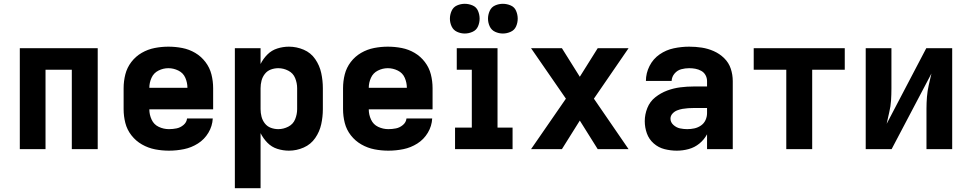

<svg xmlns="http://www.w3.org/2000/svg" viewBox="-20 -783 5080 1008"><path d="M84 0H219V-417H357V0H493V-530H84Z M867 8Q907 8 946 0Q985 -8 1019 -29.5Q1053 -51 1074 -86Q1095 -121 1097 -161H962Q960 -141 943.5 -127Q927 -113 907 -109Q887 -105 867 -105Q839 -105 813.5 -117Q788 -129 776 -155Q764 -181 764 -209H1099V-320Q1099 -357 1090 -392.5Q1081 -428 1058.5 -457.5Q1036 -487 1004.5 -505.5Q973 -524 937 -531Q901 -538 864 -538Q828 -538 792 -531Q756 -524 724 -505.5Q692 -487 669.5 -457.5Q647 -428 638 -392.5Q629 -357 629 -320V-210Q629 -173 638 -137.5Q647 -102 670 -72.5Q693 -43 725.5 -24.5Q758 -6 794 1Q830 8 867 8ZM964 -322H764Q764 -349 775.5 -374.5Q787 -400 812 -412.5Q837 -425 864 -425Q891 -425 916.5 -412.5Q942 -400 953 -374.5Q964 -349 964 -322Z M1213 205H1348V-84Q1362 -56 1384 -33.5Q1406 -11 1436 -1.5Q1466 8 1497 8Q1537 8 1574.5 -8.5Q1612 -25 1635 -58.5Q1658 -92 1666.5 -131Q1675 -170 1675 -210V-320Q1675 -360 1666.5 -399.5Q1658 -439 1635 -472.5Q1612 -506 1574.5 -522Q1537 -538 1497 -538Q1466 -538 1436 -528.5Q1406 -519 1384 -497Q1362 -475 1348 -447V-530H1213ZM1441 -105Q1421 -105 1402 -112Q1383 -119 1370.5 -135Q1358 -151 1353 -170.5Q1348 -190 1348 -210V-320Q1348 -340 1353 -359.5Q1358 -379 1370.5 -395Q1383 -411 1402 -418Q1421 -425 1441 -425Q1468 -425 1493.5 -412Q1519 -399 1529.5 -373Q1540 -347 1540 -320V-210Q1540 -183 1529.5 -157Q1519 -131 1493.5 -118Q1468 -105 1441 -105Z M2019 8Q2059 8 2098 0Q2137 -8 2171 -29.5Q2205 -51 2226 -86Q2247 -121 2249 -161H2114Q2112 -141 2095.5 -127Q2079 -113 2059 -109Q2039 -105 2019 -105Q1991 -105 1965.5 -117Q1940 -129 1928 -155Q1916 -181 1916 -209H2251V-320Q2251 -357 2242 -392.5Q2233 -428 2210.5 -457.5Q2188 -487 2156.5 -505.5Q2125 -524 2089 -531Q2053 -538 2016 -538Q1980 -538 1944 -531Q1908 -524 1876 -505.5Q1844 -487 1821.5 -457.5Q1799 -428 1790 -392.5Q1781 -357 1781 -320V-210Q1781 -173 1790 -137.5Q1799 -102 1822 -72.5Q1845 -43 1877.5 -24.5Q1910 -6 1946 1Q1982 8 2019 8ZM2116 -322H1916Q1916 -349 1927.5 -374.5Q1939 -400 1964 -412.5Q1989 -425 2016 -425Q2043 -425 2068.5 -412.5Q2094 -400 2105 -374.5Q2116 -349 2116 -322Z M2369 0H2671V-113H2592V-530H2378V-417H2457V-113H2369ZM2620 -607Q2641 -607 2661 -616Q2681 -625 2689.5 -644.5Q2698 -664 2698 -685Q2698 -706 2689.5 -726Q2681 -746 2661 -754.5Q2641 -763 2620 -763Q2599 -763 2579.5 -754.5Q2560 -746 2551 -726Q2542 -706 2542 -685Q2542 -664 2551 -644.5Q2560 -625 2579.5 -616Q2599 -607 2620 -607ZM2420 -607Q2441 -607 2461 -616Q2481 -625 2489.5 -644.5Q2498 -664 2498 -685Q2498 -706 2489.5 -726Q2481 -746 2461 -754.5Q2441 -763 2420 -763Q2399 -763 2379.5 -754.5Q2360 -746 2351 -726Q2342 -706 2342 -685Q2342 -664 2351 -644.5Q2360 -625 2379.5 -616Q2399 -607 2420 -607Z M2768 0H2930L3024 -150L3118 0H3280L3098 -265L3280 -530H3118L3024 -380L2930 -530H2768L2951 -265Z M3533 8Q3565 8 3596 -0.5Q3627 -9 3652 -29.5Q3677 -50 3692 -78V0H3827V-357Q3827 -391 3816.5 -422.5Q3806 -454 3782 -477.5Q3758 -501 3727.5 -514.5Q3697 -528 3664.5 -533Q3632 -538 3598 -538Q3558 -538 3517.5 -529.5Q3477 -521 3443 -497.5Q3409 -474 3390 -436.5Q3371 -399 3371 -358H3506Q3507 -380 3521.5 -397Q3536 -414 3556.5 -419.5Q3577 -425 3598 -425Q3615 -425 3631 -422Q3647 -419 3661.5 -411Q3676 -403 3684 -388.5Q3692 -374 3692 -357V-329H3623Q3587 -329 3551.5 -324.5Q3516 -320 3482.5 -307.5Q3449 -295 3420.5 -272.5Q3392 -250 3378.5 -216Q3365 -182 3365 -147Q3365 -114 3376 -83Q3387 -52 3412 -30Q3437 -8 3469 0Q3501 8 3533 8ZM3588 -105Q3569 -105 3550 -109Q3531 -113 3515.5 -127Q3500 -141 3500 -160Q3500 -175 3510.5 -186.5Q3521 -198 3535 -203.5Q3549 -209 3563.5 -211.5Q3578 -214 3593 -215Q3608 -216 3623 -216H3692V-189Q3692 -170 3684 -152.5Q3676 -135 3660 -124Q3644 -113 3625.5 -109Q3607 -105 3588 -105Z M4108 0H4244V-417H4415V-530H3937V-417H4108Z M4525 0H4661L4870 -397Q4863 -367 4856 -336.5Q4849 -306 4846.5 -274.5Q4844 -243 4844 -212V0H4979V-530H4843L4635 -133Q4641 -163 4648.5 -193.5Q4656 -224 4658 -255.5Q4660 -287 4660 -318V-530H4525Z"/></svg>

Font: Iosevka Sparkle Extrabold
Style: Regular
Weight: 800
Designer: Belleve Invis
Foundry: Belleve Invis
Version: Version 4.5.0; ttfautohint (v1.8.3)